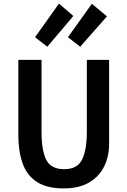

<svg xmlns="http://www.w3.org/2000/svg" viewBox="-20 -1029 708 1068"><path d="M358 -822 426 -769 575 -938 491 -1008ZM388 -940 308 -1009 175 -822 243 -769ZM587 -230V-696H463V-296Q463 -196 437 -142Q411 -88 337 -88Q263 -88 237 -140.5Q211 -193 211 -296V-696H82V-278Q82 -188 105.5 -121Q129 -54 184.5 -17.5Q240 19 334 19Q418 19 474 -13Q530 -45 558.5 -101.5Q587 -158 587 -230Z"/></svg>

Font: Repo DemiBold
Style: Regular
Weight: 600
Designer: Stefan Peev
Foundry: Context Ltd
Version: Version 1.502